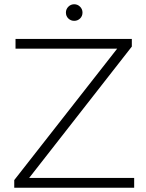

<svg xmlns="http://www.w3.org/2000/svg" viewBox="-20 -883 686 903"><path d="M47 0V-36L531 -654H53V-700H600V-664L117 -46H611V0ZM329 -785Q313 -785 301.5 -796Q290 -807 290 -824Q290 -840 301.5 -851.5Q313 -863 329 -863Q345 -863 356.5 -851.5Q368 -840 368 -824Q368 -807 356.5 -796Q345 -785 329 -785Z"/></svg>

Font: Montserrat Light
Style: Regular
Weight: 300
Designer: Julieta Ulanovsky
Foundry: Julieta Ulanovsky
Version: Version 9.000; ttfautohint (v1.8.4.7-5d5b)